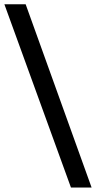

<svg xmlns="http://www.w3.org/2000/svg" viewBox="-32 -674 444 890"><path d="M296.9 195.3 -11.7 -654.3H86.9L392.6 195.3Z"/></svg>

Font: Sen
Style: Bold
Weight: 700
Designer: Kosal Sen, Philatype
Foundry: Philatype
Version: Version 2.000;gftools[0.9.31]